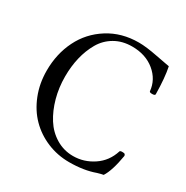

<svg xmlns="http://www.w3.org/2000/svg" viewBox="-159 -809 926 955"><g transform="rotate(30 304.0 -331.5)"><path d="M365.2 13.2Q297.9 13.2 238.3 -11.7Q178.7 -36.6 135.3 -80.6Q91.8 -124.5 66.4 -188.2Q41 -252 41 -326.2Q41 -422.4 80.1 -501.2Q119.1 -580.1 194.8 -627.9Q270.5 -675.8 369.1 -675.8Q411.1 -675.8 476.8 -662.8Q542.5 -649.9 556.2 -647.9Q568.4 -589.8 569.8 -495.1Q569.8 -487.3 554 -487.1Q538.1 -486.8 537.1 -493.2Q531.2 -557.1 479.5 -599.6Q427.7 -642.1 350.1 -642.1Q293.9 -642.1 251.2 -617.2Q208.5 -592.3 183.8 -549.6Q159.2 -506.8 147 -455.6Q134.8 -404.3 134.8 -346.2Q134.8 -282.7 150.6 -224.9Q166.5 -167 195.1 -121.8Q223.6 -76.7 268.3 -49.8Q313 -22.9 366.2 -22.9Q428.7 -22.9 481.9 -58.6Q535.2 -94.2 555.2 -158.2Q556.6 -163.1 568.6 -163.3Q580.6 -163.6 584 -160.2Q587.9 -156.2 587.9 -150.9Q572.3 -58.6 545.9 -18.1Q535.2 -16.6 512.2 -9.8Q448.7 13.2 365.2 13.2Z"/></g></svg>

Font: Junicode SmCond
Style: Regular
Weight: 400
Width: 4
Designer: Peter S. Baker
Version: Version 2.206